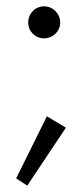

<svg xmlns="http://www.w3.org/2000/svg" viewBox="-20 -438 263 606"><path d="M119 -418C91 -418 69 -395 69 -367C69 -339 91 -317 119 -317C147 -317 170 -339 170 -367C170 -395 147 -418 119 -418ZM188 -35 128 -71 31 125 66 148Z"/></svg>

Font: Mint Spirit
Style: Regular
Weight: 400
Designer: HARENDAL Hirwen
Foundry: Arkandis Digital Foundry.
Version: Version 1.004;FFEdit